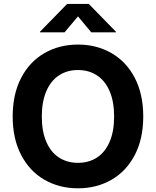

<svg xmlns="http://www.w3.org/2000/svg" viewBox="-20 -969 811 998"><path d="M45.9 -363.3Q45.9 -479.5 89.8 -564Q133.8 -648.4 210.9 -692.9Q288.1 -737.3 385.3 -737.3Q482.4 -737.3 559.6 -692.9Q636.7 -648.4 680.7 -564Q724.6 -479.5 724.6 -363.3Q724.6 -247.6 680.7 -163.3Q636.7 -79.1 559.6 -34.7Q482.4 9.8 385.3 9.8Q288.1 9.8 210.9 -34.7Q133.8 -79.1 89.8 -163.6Q45.9 -248 45.9 -363.3ZM573.2 -363.3Q573.2 -440.4 550 -494.6Q526.9 -548.8 484.4 -576.9Q441.9 -605 385.3 -605Q328.6 -605 286.1 -576.9Q243.7 -548.8 220.5 -494.4Q197.3 -439.9 197.3 -363.3Q197.3 -286.6 220.5 -232.4Q243.7 -178.2 286.1 -150.4Q328.6 -122.6 385.3 -122.6Q441.9 -122.6 484.4 -150.4Q526.9 -178.2 550 -232.4Q573.2 -286.6 573.2 -363.3ZM188 -800.8V-804.2L329.1 -948.7H441.4L582.5 -804.2V-800.8H454.6L385.3 -883.8L315.4 -800.8Z"/></svg>

Font: Inter RS Variable
Style: Regular
Weight: 400
Designer: Rasmus Andersson (customised by Maria Ramos and Noel Pretorius)
Foundry: rsms
Version: Version 3.001;Glyphs 3.2.3 (3260)